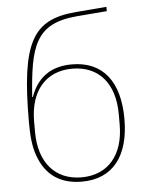

<svg xmlns="http://www.w3.org/2000/svg" viewBox="-54 -789 651 845"><g transform="rotate(-5 272.0 -366.5)"><path d="M274 12C179 12 114 -32 83 -121C68 -162 64 -210 64 -270C64 -445 78 -558 116 -628C154 -698 215 -726 314 -734L448 -745V-726L314 -715C222 -707 170 -679 138 -624C106 -569 96 -489 88 -378H91C108 -427 135 -459 167 -479C199 -499 237 -506 274 -506C411 -506 484 -412 484 -247C484 -82 410 12 274 12ZM274 -7C390 -7 461 -88 461 -224V-270C461 -406 391 -487 274 -487C158 -487 87 -406 87 -270V-224C87 -88 158 -7 274 -7Z"/></g></svg>

Font: Plexus Sans Thin
Style: Regular
Weight: 250
Version: Version 2.001;PS 002.001;hotconv 1.0.70;makeotf.lib2.5.58329